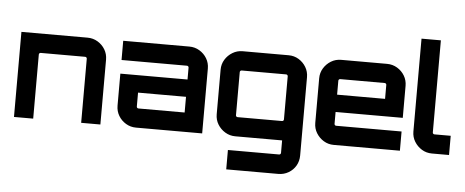

<svg xmlns="http://www.w3.org/2000/svg" viewBox="-59 -923 3158 1304"><g transform="rotate(5 1519.5 -271.0)"><path d="M54 0V-580H505Q543 -580 574.5 -561Q606 -542 624.5 -511Q643 -480 643 -442V0H512V-437Q512 -442 508.5 -445.5Q505 -449 500 -449H197Q192 -449 188.5 -445.5Q185 -442 185 -437V0Z M886 0Q848 0 816.5 -19Q785 -38 766.5 -69Q748 -100 748 -138V-356H1206V-437Q1206 -442 1202.5 -445.5Q1199 -449 1194 -449H748V-580H1199Q1237 -580 1268.5 -561Q1300 -542 1318.5 -511Q1337 -480 1337 -442V0ZM891 -131H1206V-238H879V-143Q879 -138 882.5 -134.5Q886 -131 891 -131Z M1521 229V97H1870Q1875 97 1878.5 93.5Q1882 90 1882 85V0H1562Q1525 0 1493.5 -19Q1462 -38 1443 -69Q1424 -100 1424 -138V-442Q1424 -480 1443 -511Q1462 -542 1493.5 -561Q1525 -580 1562 -580H1876Q1914 -580 1945 -561Q1976 -542 1994.5 -511Q2013 -480 2013 -442V91Q2013 130 1995 161Q1977 192 1945.5 210.5Q1914 229 1876 229ZM1567 -131H1870Q1875 -131 1878.5 -134.5Q1882 -138 1882 -143V-437Q1882 -442 1878.5 -445.5Q1875 -449 1870 -449H1567Q1562 -449 1558.5 -445.5Q1555 -442 1555 -437V-143Q1555 -138 1558.5 -134.5Q1562 -131 1567 -131Z M2234 0Q2196 0 2165 -19Q2134 -38 2115 -69Q2096 -100 2096 -138V-442Q2096 -480 2115 -511Q2134 -542 2165 -561Q2196 -580 2234 -580H2547Q2585 -580 2616.5 -561Q2648 -542 2666.5 -511Q2685 -480 2685 -442V-224H2227V-143Q2227 -138 2230.5 -134.5Q2234 -131 2239 -131H2685V0H2234ZM2227 -342H2554V-437Q2554 -442 2550.5 -445.5Q2547 -449 2542 -449H2239Q2234 -449 2230.5 -445.5Q2227 -442 2227 -437Z M2903 0Q2865 0 2834 -19Q2803 -38 2784 -69Q2765 -100 2765 -138V-771H2897V-143Q2897 -138 2900.5 -134.5Q2904 -131 2909 -131H3020V0H2903Z"/></g></svg>

Font: Orbitron
Style: Bold
Weight: 700
Designer: Matt McInerney
Foundry: The League of Moveable Type
Version: Version 2.001